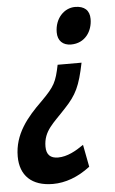

<svg xmlns="http://www.w3.org/2000/svg" viewBox="-100 -588 486 808"><g transform="rotate(-5 143.0 -184.0)"><path d="M248 -551C202 -551 162 -510 162 -451C162 -416 183 -395 218 -395C277 -395 309 -443 309 -495C309 -532 287 -551 248 -551ZM255 -315H154C139 -243 131 -226 73 -168C9 -106 -47 -39 -47 55C-47 135 1 183 91 183C143 183 197 164 249 124L231 30C198 53 161 74 122 74C90 74 73 58 73 24C73 -43 116 -72 168 -129C218 -182 235 -217 255 -315Z"/></g></svg>

Font: Noto Sans ExtraCondensed
Style: Bold Italic
Weight: 700
Width: 2
Italic angle: -12°
Designer: Monotype Design Team
Foundry: Monotype Imaging Inc.
Version: Version 2.013